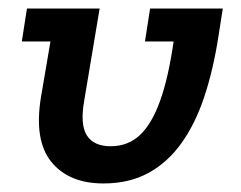

<svg xmlns="http://www.w3.org/2000/svg" viewBox="-20 -419 563 449"><path d="M222 10Q141 10 100 -40.5Q59 -91 76 -193L98 -322H31L43 -399H213L177 -184Q167 -128 183 -102.5Q199 -77 239 -77Q279 -77 307 -103Q335 -129 354.5 -183.5Q374 -238 386 -322H319L331 -399H501L491 -335Q479 -257 458 -193.5Q437 -130 404.5 -84.5Q372 -39 327 -14.5Q282 10 222 10Z"/></svg>

Font: Rokkitt SemiBold
Style: Italic
Weight: 600
Italic angle: -9°
Designer: Vernon Adams
Foundry: Vernon Adams
Version: Version 3.103